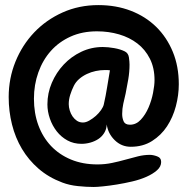

<svg xmlns="http://www.w3.org/2000/svg" viewBox="-20 -743 747 765"><path d="M692.4 -407.2Q692.4 -364.3 680.7 -319.8Q668.9 -275.4 645.5 -239.7Q622.1 -204.1 585.9 -181.2Q549.8 -158.2 501 -158.2Q463.9 -158.2 437 -184.6Q410.2 -210.9 405.3 -247.1Q404.3 -227.5 395 -212.9Q385.7 -198.2 371.6 -189Q357.4 -179.7 339.8 -174.8Q322.3 -169.9 304.7 -169.9Q273.4 -169.9 248.5 -183.6Q223.6 -197.3 206.1 -219.7Q188.5 -242.2 178.7 -270.5Q168.9 -298.8 168.9 -327.1Q168.9 -372.1 186.5 -413.1Q204.1 -454.1 233.9 -485.8Q263.7 -517.6 303.7 -536.6Q343.8 -555.7 389.6 -555.7Q410.2 -555.7 435.1 -551.3Q460 -546.9 477.5 -538.1Q491.2 -531.2 493.7 -514.2Q496.1 -497.1 496.1 -485.4Q496.1 -457 491.2 -427.7Q486.3 -398.4 480.5 -370.1Q475.6 -349.6 471.2 -329.6Q466.8 -309.6 466.8 -289.1Q466.8 -272.5 472.7 -259.3Q478.5 -246.1 498 -246.1Q522.5 -246.1 541 -266.1Q559.6 -286.1 571.8 -314.5Q584 -342.8 589.8 -373Q595.7 -403.3 595.7 -423.8Q595.7 -472.7 577.1 -509.3Q558.6 -545.9 527.3 -569.8Q496.1 -593.8 454.6 -606Q413.1 -618.2 366.2 -618.2Q307.6 -618.2 261.2 -597.2Q214.8 -576.2 182.6 -540Q150.4 -503.9 132.8 -454.6Q115.2 -405.3 115.2 -349.6Q115.2 -292 132.8 -244.1Q150.4 -196.3 183.1 -161.6Q215.8 -127 262.7 -107.4Q309.6 -87.9 368.2 -87.9Q398.4 -87.9 426.3 -93.8Q454.1 -99.6 480 -106.9Q505.9 -114.3 529.8 -120.1Q553.7 -126 577.1 -126Q589.8 -126 606 -120.1Q622.1 -114.3 622.1 -97.7Q622.1 -79.1 605.5 -64.5Q588.9 -49.8 563.5 -38.6Q538.1 -27.3 506.8 -20Q475.6 -12.7 445.3 -7.8Q415 -2.9 390.6 -0.5Q366.2 2 353.5 2Q324.2 2 290.5 -1.5Q256.8 -4.9 228.5 -15.6Q173.8 -36.1 133.8 -70.8Q93.8 -105.5 67.4 -149.9Q41 -194.3 27.8 -247.1Q14.6 -299.8 14.6 -356.4Q14.6 -430.7 41.5 -497.1Q68.4 -563.5 116.2 -613.8Q164.1 -664.1 229.5 -693.4Q294.9 -722.7 372.1 -722.7Q442.4 -722.7 501 -700.2Q559.6 -677.7 602.1 -636.2Q644.5 -594.7 668.5 -536.6Q692.4 -478.5 692.4 -407.2ZM418 -462.9Q413.1 -463.9 407.7 -463.9Q402.3 -463.9 397.5 -463.9Q379.9 -463.9 361.3 -460Q342.8 -456.1 326.2 -448.2Q309.6 -440.4 295.9 -428.7Q282.2 -417 274.4 -401.4Q265.6 -383.8 259.8 -365.2Q253.9 -346.7 253.9 -328.1Q253.9 -316.4 257.8 -303.2Q261.7 -290 269 -279.3Q276.4 -268.6 286.6 -261.7Q296.9 -254.9 310.5 -254.9Q322.3 -254.9 335.9 -262.7Q349.6 -270.5 361.8 -281.2Q374 -292 382.8 -304.7Q391.6 -317.4 393.6 -327.1Q401.4 -361.3 406.7 -395Q412.1 -428.7 418 -462.9Z"/></svg>

Font: Chewy
Style: Regular
Weight: 400
Version: Version 1.001